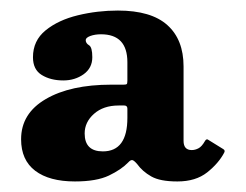

<svg xmlns="http://www.w3.org/2000/svg" viewBox="-20 -820 466 364"><path d="M20 -556Q20 -605 66.8 -632.2Q113.5 -659.5 191 -659.5H214Q219 -659.5 220.2 -660.5Q221.5 -661.5 221.5 -667V-702Q221.5 -755 171.5 -755Q160 -755 151.2 -751.8Q142.5 -748.5 142.5 -744Q142.5 -738 148.8 -734.2Q155 -730.5 155 -711.5Q155 -691 138.5 -679.2Q122 -667.5 100 -667.5Q76 -667.5 59.2 -677.8Q42.5 -688 42.5 -711.5Q42.5 -743 66.5 -762.5Q90.5 -782 127.5 -791Q164.5 -800 203.5 -800Q266.5 -800 297.2 -772.5Q328 -745 328 -694V-553Q328 -535.5 343.5 -535.5Q350 -535.5 356.2 -538.8Q362.5 -542 368.5 -552.5Q371.5 -558 375.5 -554.5L403 -537.5Q407.5 -535 405 -530.5Q394.5 -510.5 372.8 -493.2Q351 -476 316.5 -476H316Q283.5 -476 266.8 -485.5Q250 -495 240 -509Q234 -516 230.8 -516.5Q227.5 -517 223 -512Q210 -498.5 186.5 -487.2Q163 -476 122 -476Q73.5 -476 46.8 -496.2Q20 -516.5 20 -556ZM140.5 -567Q140.5 -533 175 -533Q221.5 -533 221.5 -596.5V-614Q221.5 -620 215.5 -620H205Q176 -620 158.2 -604.2Q140.5 -588.5 140.5 -567Z"/></svg>

Font: Besley* Narrow Heavy
Style: Regular
Weight: 800
Width: 4
Designer: Owen Earl
Foundry: indestructible type*
Version: Version 3.000; ttfautohint (v1.8.3)